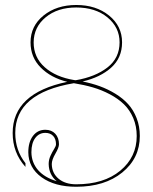

<svg xmlns="http://www.w3.org/2000/svg" viewBox="-20 -732 600 755"><path d="M203.1 -19.5Q172.4 -44.4 171.4 -86.9Q171.4 -104 178.5 -119.4Q185.5 -134.8 192.9 -146.2Q200.2 -157.7 200.2 -164.6Q200.2 -185.5 189 -197.5Q177.7 -209.5 158.2 -209.5Q133.8 -209.5 118.7 -189.5Q103.5 -169.4 103.5 -133.3Q104 -92.8 129.6 -63.2Q155.3 -33.7 203.1 -19.5ZM80.1 -75.7Q29.8 -131.3 29.8 -209Q29.8 -365.7 244.6 -410.2Q179.7 -426.3 139.9 -466.6Q100.1 -506.8 100.1 -565.4Q100.1 -629.9 151.4 -671.1Q202.6 -712.4 279.8 -712.4Q357.9 -712.4 408.9 -670.9Q460 -629.4 460 -565.4Q460 -504.4 417.2 -466.1Q374.5 -427.7 304.7 -411.6Q341.3 -404.3 372.8 -392.8Q404.3 -381.3 433.8 -363.3Q463.4 -345.2 484.1 -322.3Q504.9 -299.3 517.3 -267.3Q529.8 -235.4 529.8 -197.3Q529.8 -109.9 460.7 -53.7Q391.6 2.4 279.8 2.4Q195.3 2.4 143.6 -34.9Q91.8 -72.3 91.3 -133.3Q91.3 -173.3 109.6 -197.5Q127.9 -221.7 158.2 -221.7Q182.6 -221.7 197.3 -206.1Q211.9 -190.4 211.9 -164.6Q211.9 -151.9 197.8 -127.7Q183.6 -103.5 183.6 -86.9Q184.1 -51.3 210.2 -29.3Q236.3 -7.3 279.8 -7.3Q388.2 -7.3 452.9 -60.8Q517.6 -114.3 517.6 -197.3Q517.6 -235.8 503.9 -267.8Q490.2 -299.8 467.3 -322Q444.3 -344.2 411.9 -361.3Q379.4 -378.4 345 -388.4Q310.5 -398.4 270.5 -404.8Q40 -366.2 40 -209Q40 -141.1 80.1 -90.3ZM450.2 -565.4Q450.2 -624.5 402.6 -663.6Q355 -702.6 279.8 -702.6Q206.5 -702.6 159.7 -664.1Q112.8 -625.5 112.3 -565.4Q112.3 -506.3 156 -467.5Q199.7 -428.7 272.9 -417L277.8 -416.5Q355 -429.7 402.6 -466.8Q450.2 -503.9 450.2 -565.4Z"/></svg>

Font: ZnikomitNo24
Style: Thin
Weight: 300
Designer: gluk
Foundry: gluk
Version: Version 0.55